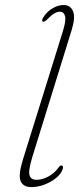

<svg xmlns="http://www.w3.org/2000/svg" viewBox="-20 -737 322 764"><path d="M265 -617 109 -113.5Q92 -57.5 97.5 -39.5Q103 -21.5 125.5 -21.5Q147.5 -21.5 171.8 -34.2Q196 -47 213.5 -71Q219 -78.5 224 -78.5Q233 -78.5 230 -66.5Q225.5 -48 205.8 -31Q186 -14 159 -3.2Q132 7.5 104.5 7.5Q72 7.5 62 -16.8Q52 -41 71.5 -103L230 -612Q243.5 -655.5 238.8 -673Q234 -690.5 218 -690.5Q208.5 -690.5 196.5 -683.8Q184.5 -677 168 -660Q156.5 -648.5 150.5 -651Q144.5 -653.5 151 -665.5Q165 -689.5 187.8 -703.2Q210.5 -717 233.5 -717Q260 -717 270.5 -692.5Q281 -668 265 -617Z"/></svg>

Font: Fraunces 9pt Thin
Style: Italic
Weight: 100
Italic angle: -16°
Version: Version 1.000;[b76b70a41]